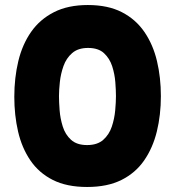

<svg xmlns="http://www.w3.org/2000/svg" viewBox="-20 -737 697 765"><path d="M327 8Q246 8 190.5 -20Q135 -48 101 -98Q67 -148 52 -213Q37 -278 37 -351Q37 -427 53 -493.5Q69 -560 104 -610Q139 -660 195 -688.5Q251 -717 330 -717Q410 -717 465.5 -688.5Q521 -660 555.5 -609.5Q590 -559 605.5 -493.5Q621 -428 621 -354Q621 -279 605 -213.5Q589 -148 554.5 -98Q520 -48 464 -20Q408 8 327 8ZM327 -159Q368 -159 391.5 -180Q415 -201 425.5 -232.5Q436 -264 439 -297Q442 -330 442 -354Q442 -377 439.5 -409.5Q437 -442 427 -473Q417 -504 394.5 -525Q372 -546 331 -546Q291 -546 267.5 -525.5Q244 -505 233 -474Q222 -443 218.5 -410.5Q215 -378 215 -354Q215 -331 217.5 -298Q220 -265 230 -233Q240 -201 263 -180Q286 -159 327 -159Z"/></svg>

Font: Onest Black
Style: Regular
Weight: 900
Designer: Dmitri Voloshin, Andrey Kudryavtsev
Foundry: Dmitri Voloshin, Andrey Kudryavtsev
Version: Version 1.000;gftools[0.9.33]